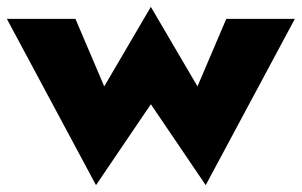

<svg xmlns="http://www.w3.org/2000/svg" viewBox="-35 -515 880 560"><path d="M-15 -460 245 25 405 -211 565 25 825 -460H625L541 -263L405 -495L269 -263L185 -460Z"/></svg>

Font: Jost Black
Style: Regular
Weight: 900
Version: Version 3.710